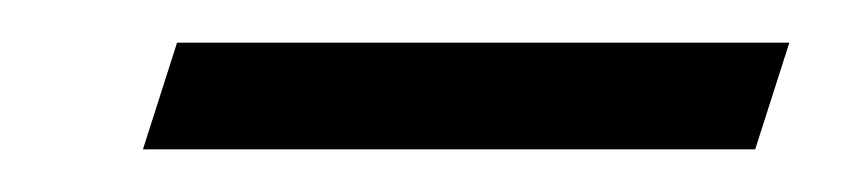

<svg xmlns="http://www.w3.org/2000/svg" viewBox="-20 -329 397 90"><path d="M47 -259 63 -309H350L334 -259Z"/></svg>

Font: Baskervville SemiBold
Style: Italic
Weight: 600
Italic angle: -18°
Version: Version 1.100